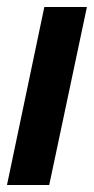

<svg xmlns="http://www.w3.org/2000/svg" viewBox="-28 -530 269 550"><path d="M-8 0 99 -510H221L113 0Z"/></svg>

Font: Saira Condensed
Style: Bold Italic
Weight: 700
Width: 3
Italic angle: -12°
Designer: Hector Gatti with collaboration of the Omnibus-Type team
Foundry: Omnibus-Type
Version: Version 1.101